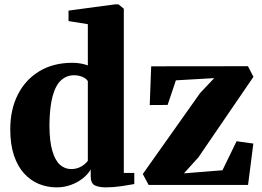

<svg xmlns="http://www.w3.org/2000/svg" viewBox="-20 -838 1186 870"><path d="M236.5 11Q194 11 156.2 -4.5Q118.5 -20 89.2 -52Q60 -84 43.2 -133.8Q26.5 -183.5 26.5 -252.5Q26.5 -341.5 60.8 -409.2Q95 -477 158.2 -515.2Q221.5 -553.5 308.5 -553.5Q328.5 -553.5 347 -550Q365.5 -546.5 378 -541.5V-728.5L290.5 -742.5V-790L503.5 -818.5H516.5L541 -798.5V-54.5H588.5V-4Q568 0 531 5.5Q494 11 460 11Q428.5 11 409.8 2Q391 -7 391 -40V-70Q378 -47.5 354.2 -29Q330.5 -10.5 300.2 0.2Q270 11 236.5 11ZM301.5 -72Q320.5 -72 335.2 -77.5Q350 -83 360.8 -91.8Q371.5 -100.5 378 -109.5V-470.5Q370.5 -482.5 353.2 -489.8Q336 -497 315.5 -497Q282 -497 257 -474.5Q232 -452 218.5 -402.5Q205 -353 204 -272.5Q204 -199 217 -154.8Q230 -110.5 252 -91.2Q274 -72 301.5 -72ZM950.5 -484 777 -474 739.5 -362.5 658.5 -362 665 -537.5 1103.5 -538 1128.5 -490 879 -125 813.5 -52.5 988 -66.5 1052 -198 1128 -187.5 1104 0H653.5L627 -49.5L886.5 -416Z"/></svg>

Font: Merriweather 60pt Black
Style: Regular
Weight: 900
Version: Version 2.100